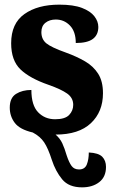

<svg xmlns="http://www.w3.org/2000/svg" viewBox="-20 -569 484 826"><path d="M333 237Q276 237 247.5 202.5Q219 168 203 119Q187 69 170 43.5Q153 18 121 1Q65 -12 43.5 -40.5Q22 -69 22 -106Q22 -148 49 -165Q76 -182 115 -182Q115 -116 144 -86Q173 -56 217 -56Q260 -56 277.5 -74.5Q295 -93 295 -118Q295 -148 269 -166.5Q243 -185 189 -204Q108 -232 68 -270.5Q28 -309 28 -383Q28 -468 85 -508.5Q142 -549 235 -549Q296 -549 332.5 -535Q369 -521 386 -499Q403 -477 403 -453Q403 -419 379.5 -401.5Q356 -384 306 -384Q306 -433 281 -459Q256 -485 220 -485Q193 -485 175.5 -471Q158 -457 158 -431Q158 -400 179.5 -382.5Q201 -365 263 -343Q310 -326 346 -305Q382 -284 402.5 -251.5Q423 -219 423 -168Q423 -88 371 -39Q319 10 219 10Q238 26 248 47.5Q258 69 267 100Q277 130 288 145Q299 160 320 160Q345 160 353.5 138.5Q362 117 362 87Q404 89 420 105.5Q436 122 436 149Q436 192 407 214.5Q378 237 333 237Z"/></svg>

Font: Noto Serif Condensed Black
Style: Regular
Weight: 900
Width: 3
Designer: Monotype Design Team
Foundry: Monotype Imaging Inc.
Version: Version 2.015; ttfautohint (v1.8.4.7-5d5b)